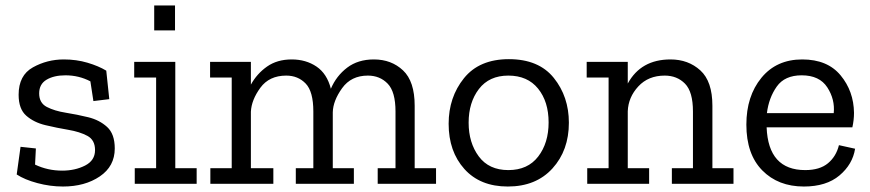

<svg xmlns="http://www.w3.org/2000/svg" viewBox="-20 -671 3177 701"><path d="M399 -129Q399 -64 344.5 -27Q290 10 210 10Q163 10 116.5 -2.5Q70 -15 41 -34L55 -135L111 -129L108 -70Q154 -48 207 -48Q254 -48 290.5 -66.5Q327 -85 327 -123Q327 -160 299 -175Q271 -190 229.5 -197Q188 -204 146 -214Q104 -224 76 -248.5Q48 -273 48 -325Q48 -396 100 -425Q152 -454 213 -454Q259 -454 299.5 -442Q340 -430 368 -413L379 -309L321 -302L310 -374Q268 -396 219 -396Q177 -396 150 -380Q123 -364 123 -330Q123 -295 151 -280.5Q179 -266 220 -259.5Q261 -253 302 -243Q343 -233 371 -207.5Q399 -182 399 -129Z M543 -560V-651H619V-560ZM698 0H472V-57H550V-388H470V-445H620V-57H698Z M1572 0H1359V-57H1424V-264Q1424 -336 1395.5 -365.5Q1367 -395 1323 -395Q1262 -395 1229 -349Q1196 -303 1195 -261V-57H1272V0H1060V-57H1124V-264Q1124 -337 1096 -366Q1068 -395 1025 -395Q963 -395 930.5 -350.5Q898 -306 896 -263V-57H978V0H748V-57H826V-388H747V-445H896V-362Q918 -402 955 -428Q992 -454 1045 -454Q1097 -454 1135.5 -428Q1174 -402 1188 -347Q1208 -394 1247.5 -424Q1287 -454 1345 -454Q1409 -454 1451.5 -414Q1494 -374 1494 -285V-57H1572Z M2057 -223Q2057 -122 1997 -56Q1937 10 1834 10Q1733 10 1675.5 -54Q1618 -118 1618 -219Q1618 -316 1674 -385.5Q1730 -455 1838 -455Q1947 -455 2002 -386.5Q2057 -318 2057 -223ZM1983 -224Q1983 -300 1944.5 -347.5Q1906 -395 1836 -395Q1766 -395 1728.5 -346Q1691 -297 1691 -223Q1691 -150 1728 -100Q1765 -50 1836 -50Q1907 -50 1945 -99.5Q1983 -149 1983 -224Z M2658 0H2433V-57H2510V-264Q2510 -336 2481 -365.5Q2452 -395 2407 -395Q2347 -395 2310.5 -355.5Q2274 -316 2272 -265V-57H2350V0H2124V-57H2202V-388H2122V-445H2272V-366Q2320 -454 2428 -454Q2493 -454 2537 -414Q2581 -374 2581 -285V-57H2658Z M3102 -128Q3093 -71 3045 -30.5Q2997 10 2915 10Q2821 10 2763 -49Q2705 -108 2705 -216Q2705 -320 2760 -387Q2815 -454 2909 -454Q3001 -454 3049 -396Q3097 -338 3098 -259Q3098 -233 3092 -206H2779Q2785 -50 2920 -50Q2973 -50 3003 -75Q3033 -100 3043 -141ZM3024 -258Q3029 -308 3000.5 -352Q2972 -396 2907 -396Q2845 -396 2816 -355Q2787 -314 2780 -258Z"/></svg>

Font: Zilla Slab
Style: Regular
Weight: 400
Designer: Typotheque.com
Foundry: Typotheque type foundry
Version: Version 1.1; 2017; ttfautohint (v1.6)